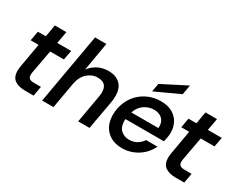

<svg xmlns="http://www.w3.org/2000/svg" viewBox="-92 -1198 2068 1657"><g transform="rotate(30 942.5 -369.0)"><path d="M211 0Q145 0 106.5 -27Q68 -54 68 -119Q68 -130 69.5 -142Q71 -154 73 -167L114 -401H35L52 -496H131L152 -616H267L245 -496H384L366 -401H229L186 -167Q185 -161 184.5 -155Q184 -149 184 -144Q184 -118 198.5 -107.5Q213 -97 246 -97H313L296 0Z M381 0 504 -700H617L568 -417Q599 -459 646.5 -483.5Q694 -508 750 -508Q826 -508 868 -467.5Q910 -427 910 -347Q910 -318 904 -283L853 0H740L788 -272Q790 -285 791.5 -296Q793 -307 793 -318Q793 -365 770 -388.5Q747 -412 698 -412Q642 -412 597 -371Q552 -330 539 -256L494 0Z M1183 12Q1086 12 1028.5 -45Q971 -102 971 -199Q971 -266 994.5 -323Q1018 -380 1059.5 -421.5Q1101 -463 1156 -485.5Q1211 -508 1274 -508Q1342 -508 1388 -482Q1434 -456 1457.5 -412Q1481 -368 1481 -314Q1481 -291 1476.5 -265.5Q1472 -240 1467 -221H1084Q1083 -216 1083 -210.5Q1083 -205 1083 -200Q1083 -143 1116 -112.5Q1149 -82 1199 -82Q1242 -82 1275 -101.5Q1308 -121 1328 -153H1442Q1417 -100 1376.5 -63.5Q1336 -27 1286 -7.5Q1236 12 1183 12ZM1099 -296H1368Q1369 -301 1369 -304.5Q1369 -308 1369 -311Q1370 -359 1339.5 -387Q1309 -415 1259 -415Q1208 -415 1163 -385Q1118 -355 1099 -296ZM1163 -543 1178 -626 1421 -750 1404 -654Z M1712 0Q1646 0 1607.5 -27Q1569 -54 1569 -119Q1569 -130 1570.5 -142Q1572 -154 1574 -167L1615 -401H1536L1553 -496H1632L1653 -616H1768L1746 -496H1885L1867 -401H1730L1687 -167Q1686 -161 1685.5 -155Q1685 -149 1685 -144Q1685 -118 1699.5 -107.5Q1714 -97 1747 -97H1814L1797 0Z"/></g></svg>

Font: Rethink Sans SemiBold
Style: Italic
Weight: 600
Italic angle: -10°
Designer: The Rethink Sans project authors (Hans Thiessen). DM Sans designed by Colophon Foundry.
Foundry: Rethink Communications LLC
Version: Version 1.001